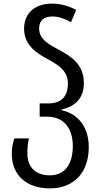

<svg xmlns="http://www.w3.org/2000/svg" viewBox="-20 -790 555 1060"><path d="M255 250C386 250 470 165 470 22C470 -105 394 -167 320 -181V-185C394 -203 443 -246 443 -331C443 -439 368 -481 300 -518C244 -548 196 -575 196 -633C196 -677 223 -699 269 -699C301 -699 333 -689 372 -668L401 -735C360 -757 316 -770 267 -770C175 -770 113 -719 113 -632C113 -534 190 -492 257 -456C309 -427 355 -394 355 -329C355 -262 323 -219 246 -219H199V-146H240C334 -146 382 -79 382 16C382 114 340 178 255 178C177 178 131 134 131 55C131 24 134 -3 140 -26H59C52 -3 45 25 45 57C45 184 133 250 255 250Z"/></svg>

Font: Noto Sans Georgian SemiCondensed
Style: Regular
Weight: 400
Width: 4
Designer: Monotype Design Team, Akaki Razmadze
Foundry: Google LLC
Version: Version 2.005